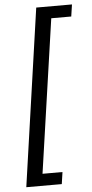

<svg xmlns="http://www.w3.org/2000/svg" viewBox="-60 -758 455 953"><g transform="rotate(-5 168.0 -281.0)"><path d="M31.5 161 158.3 -723H336.4L327.6 -663.6H228L117.5 101.6H217L208.3 161Z"/></g></svg>

Font: Public Sans Thin
Style: Italic
Weight: 100
Italic angle: -8°
Designer: The Public Sans project authors (U.S. Web Design System). Libre Franklin designed by Pablo Impallari and Rodrigo Fuenzal
Version: Version 2.000